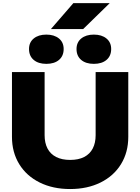

<svg xmlns="http://www.w3.org/2000/svg" viewBox="-20 -1222 920 1258"><path d="M439.4 -174.2Q494.5 -174.2 531.7 -193.5Q568.9 -212.9 587.7 -249.2Q606.6 -285.5 606.6 -336.3V-750H820.5V-325.4Q820.5 -224.2 772.9 -146.6Q725.3 -69 638.8 -26.2Q552.2 16.6 439.4 16.6Q326.6 16.6 240.1 -26.2Q153.6 -69 106 -146.6Q58.4 -224.2 58.4 -325.4V-750H272.3V-336.3Q272.3 -285.5 291.2 -249.2Q310 -212.9 347.7 -193.5Q385.4 -174.2 439.4 -174.2ZM170.2 -900.9Q170.2 -944.6 201.1 -969.9Q232.1 -995.3 283.6 -995.3Q335.2 -995.3 366.2 -969.9Q397.1 -944.6 397.1 -900.9Q397.1 -855.3 366.5 -829.4Q335.9 -803.6 283.6 -803.6Q231.4 -803.6 200.8 -829.4Q170.2 -855.3 170.2 -900.9ZM481.4 -900.9Q481.4 -944.6 512.4 -969.9Q543.3 -995.3 594.9 -995.3Q646.5 -995.3 677.4 -969.9Q708.4 -944.6 708.4 -900.9Q708.4 -855.3 677.8 -829.4Q647.1 -803.6 594.9 -803.6Q542.6 -803.6 512 -829.4Q481.4 -855.3 481.4 -900.9ZM699.1 -1201.6 524.7 -1031.4H313.4L460.7 -1201.6Z"/></svg>

Font: Unbounded Variable
Style: Regular
Weight: 400
Designer: Luke Prowse, Jean-Baptiste Morizot, Fátima Lázaro, Florian Runge
Foundry: NaN
Version: Version 1.600;FEAKit 1.0